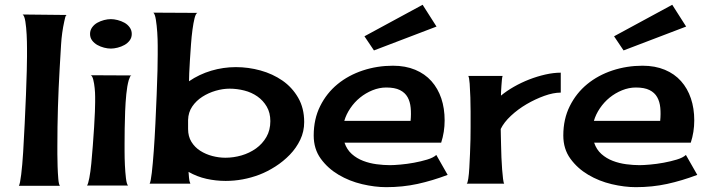

<svg xmlns="http://www.w3.org/2000/svg" viewBox="-20 -774 2988 809"><path d="M93.8 -535.2Q93.8 -543.9 93.8 -570.8Q93.8 -597.7 92.3 -627.9Q90.8 -658.2 86.9 -683.1Q83 -708 75.2 -712.9L261.7 -710.9Q256.8 -710 254.4 -699.2Q252 -688.5 251 -684.6Q240.2 -635.7 237.3 -585.4Q234.4 -535.2 231.4 -485.4Q226.6 -402.3 224.1 -321.3Q221.7 -240.2 221.7 -157.2Q221.7 -149.4 221.7 -124.5Q221.7 -99.6 222.7 -72.3Q223.6 -44.9 225.6 -21Q227.5 2.9 232.4 8.8H59.6Q64.5 1 69.3 -38.6Q74.2 -78.1 77.6 -133.3Q81.1 -188.5 84 -252.4Q86.9 -316.4 89.4 -374Q91.8 -431.6 92.8 -475.6Q93.8 -519.5 93.8 -535.2Z M362.3 -457 534.2 -456.1Q529.3 -455.1 526.9 -447.8Q524.4 -440.4 522.5 -436.5Q515.6 -412.1 512.2 -377.4Q508.8 -342.8 507.3 -305.2Q505.9 -267.6 505.4 -232.4Q504.9 -197.3 504.9 -170.9Q504.9 -162.1 504.9 -135.3Q504.9 -108.4 506.3 -78.1Q507.8 -47.9 510.7 -22.9Q513.7 2 519.5 7.8H346.7Q351.6 1 356.4 -24.4Q361.3 -49.8 364.7 -85Q368.2 -120.1 371.1 -160.6Q374 -201.2 376.5 -237.8Q378.9 -274.4 379.9 -303.2Q380.9 -332 380.9 -342.8Q380.9 -348.6 380.9 -366.2Q380.9 -383.8 378.9 -402.8Q377 -421.9 373 -438Q369.1 -454.1 362.3 -457ZM447.3 -693.4Q460 -693.4 475.6 -689.5Q491.2 -685.5 504.4 -678.2Q517.6 -670.9 526.4 -658.7Q535.2 -646.5 535.2 -630.9Q535.2 -615.2 526.4 -603.5Q517.6 -591.8 504.4 -584.5Q491.2 -577.1 475.6 -573.2Q460 -569.3 447.3 -569.3Q433.6 -569.3 418.5 -573.2Q403.3 -577.1 390.1 -584.5Q377 -591.8 368.2 -603.5Q359.4 -615.2 359.4 -630.9Q359.4 -646.5 368.2 -658.7Q377 -670.9 390.1 -678.2Q403.3 -685.5 418.5 -689.5Q433.6 -693.4 447.3 -693.4Z M973.6 -491.2Q1026.4 -491.2 1077.6 -477.1Q1128.9 -462.9 1169.9 -434.6Q1210.9 -406.2 1236.3 -362.3Q1261.7 -318.4 1261.7 -259.8Q1261.7 -219.7 1245.1 -185.1Q1228.5 -150.4 1201.2 -122.1Q1173.8 -93.8 1140.1 -72.3Q1106.4 -50.8 1073.2 -38.1Q1003.9 -11.7 930.7 -11.7Q889.6 -11.7 850.1 -20.5Q810.5 -29.3 774.4 -49.8Q775.4 -39.1 776.4 -24.9Q777.3 -10.7 782.2 0H610.4Q615.2 -7.8 619.6 -45.9Q624 -84 627.9 -137.7Q631.8 -191.4 634.8 -253.9Q637.7 -316.4 640.1 -374Q642.6 -431.6 643.6 -477.5Q644.5 -523.4 644.5 -543.9Q644.5 -554.7 644.5 -581.5Q644.5 -608.4 642.6 -637.7Q640.6 -667 636.7 -691.4Q632.8 -715.8 626 -720.7L811.5 -719.7Q804.7 -716.8 799.8 -697.3Q794.9 -677.7 791 -648.9Q787.1 -620.1 784.7 -585.9Q782.2 -551.8 780.3 -521Q778.3 -490.2 777.3 -465.8Q776.4 -441.4 776.4 -431.6Q819.3 -460.9 870.1 -476.1Q920.9 -491.2 973.6 -491.2ZM929.7 -109.4Q963.9 -109.4 997.6 -119.1Q1031.2 -128.9 1058.6 -148.4Q1085.9 -168 1102.5 -196.8Q1119.1 -225.6 1119.1 -263.7Q1119.1 -298.8 1104 -324.7Q1088.9 -350.6 1064.5 -367.7Q1040 -384.8 1009.3 -392.6Q978.5 -400.4 947.3 -400.4Q918.9 -400.4 888.7 -391.6Q858.4 -382.8 832.5 -366.2Q806.6 -349.6 790 -325.2Q773.4 -300.8 772.5 -268.6V-230.5Q772.5 -199.2 786.6 -176.3Q800.8 -153.3 823.7 -138.7Q846.7 -124 874.5 -116.7Q902.3 -109.4 929.7 -109.4Z M1607.4 14.6Q1559.6 14.6 1505.9 2Q1452.1 -10.7 1406.7 -37.6Q1361.3 -64.5 1331.5 -105.5Q1301.8 -146.5 1301.8 -203.1Q1301.8 -272.5 1329.1 -327.1Q1356.4 -381.8 1402.3 -419.4Q1448.2 -457 1508.8 -477.1Q1569.3 -497.1 1635.7 -497.1Q1688.5 -497.1 1729.5 -480Q1770.5 -462.9 1797.9 -432.1Q1825.2 -401.4 1839.4 -359.4Q1853.5 -317.4 1853.5 -266.6Q1853.5 -217.8 1838.9 -172.9H1431.6Q1441.4 -143.6 1462.4 -125Q1483.4 -106.4 1510.3 -96.2Q1537.1 -85.9 1566.9 -82Q1596.7 -78.1 1623 -78.1Q1639.6 -78.1 1667.5 -80.6Q1695.3 -83 1724.6 -88.4Q1753.9 -93.8 1779.8 -101.6Q1805.7 -109.4 1818.4 -121.1L1866.2 -37.1Q1801.8 -12.7 1739.3 1Q1676.8 14.6 1607.4 14.6ZM1607.4 -405.3Q1578.1 -405.3 1549.3 -393.6Q1520.5 -381.8 1497.1 -362.8Q1473.6 -343.8 1456.1 -317.9Q1438.5 -292 1430.7 -264.6H1710Q1712.9 -293.9 1710.4 -319.8Q1708 -345.7 1697.3 -364.7Q1686.5 -383.8 1665 -394.5Q1643.6 -405.3 1607.4 -405.3ZM1760.7 -753.9 1819.3 -662.1 1555.7 -561.5 1515.6 -621.1Z M2090.8 -371.1Q2114.3 -390.6 2145 -408.2Q2175.8 -425.8 2209.5 -439Q2243.2 -452.1 2277.8 -460Q2312.5 -467.8 2342.8 -467.8V-383.8Q2311.5 -383.8 2273.4 -370.1Q2235.4 -356.4 2198.7 -335Q2162.1 -313.5 2132.8 -286.1Q2103.5 -258.8 2089.8 -230.5Q2089.8 -223.6 2090.3 -205.1Q2090.8 -186.5 2091.3 -162.1Q2091.8 -137.7 2092.8 -110.8Q2093.8 -84 2095.7 -60.5Q2097.7 -37.1 2099.6 -20.5Q2101.6 -3.9 2104.5 0H1946.3Q1950.2 -2 1953.1 -21Q1956.1 -40 1957.5 -67.4Q1959 -94.7 1960.4 -126.5Q1961.9 -158.2 1962.4 -187.5Q1962.9 -216.8 1962.9 -238.3Q1962.9 -259.8 1962.9 -266.6Q1962.9 -275.4 1962.9 -303.7Q1962.9 -332 1961.9 -363.3Q1960.9 -394.5 1959 -421.4Q1957 -448.2 1953.1 -454.1H2097.7Q2095.7 -448.2 2094.7 -437Q2093.8 -425.8 2092.8 -413.1Q2091.8 -400.4 2091.3 -388.7Q2090.8 -377 2090.8 -371.1Z M2659.2 14.6Q2611.3 14.6 2557.6 2Q2503.9 -10.7 2458.5 -37.6Q2413.1 -64.5 2383.3 -105.5Q2353.5 -146.5 2353.5 -203.1Q2353.5 -272.5 2380.9 -327.1Q2408.2 -381.8 2454.1 -419.4Q2500 -457 2560.5 -477.1Q2621.1 -497.1 2687.5 -497.1Q2740.2 -497.1 2781.2 -480Q2822.3 -462.9 2849.6 -432.1Q2877 -401.4 2891.1 -359.4Q2905.3 -317.4 2905.3 -266.6Q2905.3 -217.8 2890.6 -172.9H2483.4Q2493.2 -143.6 2514.2 -125Q2535.2 -106.4 2562 -96.2Q2588.9 -85.9 2618.7 -82Q2648.4 -78.1 2674.8 -78.1Q2691.4 -78.1 2719.2 -80.6Q2747.1 -83 2776.4 -88.4Q2805.7 -93.8 2831.5 -101.6Q2857.4 -109.4 2870.1 -121.1L2918 -37.1Q2853.5 -12.7 2791 1Q2728.5 14.6 2659.2 14.6ZM2659.2 -405.3Q2629.9 -405.3 2601.1 -393.6Q2572.3 -381.8 2548.8 -362.8Q2525.4 -343.8 2507.8 -317.9Q2490.2 -292 2482.4 -264.6H2761.7Q2764.6 -293.9 2762.2 -319.8Q2759.8 -345.7 2749 -364.7Q2738.3 -383.8 2716.8 -394.5Q2695.3 -405.3 2659.2 -405.3ZM2812.5 -753.9 2871.1 -662.1 2607.4 -561.5 2567.4 -621.1Z"/></svg>

Font: Cherry Cream Soda
Style: Regular
Weight: 400
Designer: Font Diner, Inc
Foundry: Font Diner, Inc
Version: Version 1.000